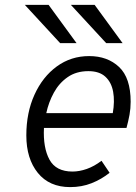

<svg xmlns="http://www.w3.org/2000/svg" viewBox="-20 -752 554 784"><path d="M266.5 12Q181.5 12 134.5 -46Q87.5 -104 87.5 -199Q87.5 -292 120.8 -365.2Q154 -438.5 212 -480.8Q270 -523 344 -523Q419 -523 466.2 -478.5Q513.5 -434 513.5 -336.5Q513.5 -309 508.8 -283Q504 -257 496.5 -229.5H159.5Q155.5 -149 182 -100.2Q208.5 -51.5 276 -51.5Q304 -51.5 334.5 -62.2Q365 -73 394.5 -95.5L427.5 -46.5Q394.5 -20 354.2 -4Q314 12 266.5 12ZM169 -290H440.5Q449 -338.5 442 -377.2Q435 -416 410.2 -438.8Q385.5 -461.5 341 -461.5Q291.5 -461.5 256.5 -437.2Q221.5 -413 200 -373.8Q178.5 -334.5 169 -290ZM225.5 -576 81.5 -732H178.5L292.5 -576ZM413.5 -576 269.5 -732H366.5L480.5 -576Z"/></svg>

Font: Overpass Light
Style: Italic
Weight: 300
Italic angle: -10°
Designer: Delve Withrington, Dave Bailey, Thomas Jockin
Foundry: Delve Fonts LLC
Version: Version 4.000; ttfautohint (v1.8.3)